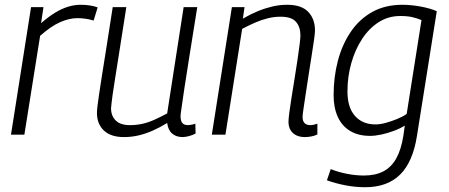

<svg xmlns="http://www.w3.org/2000/svg" viewBox="-20 -564 1880 804"><path d="M162 -534 152 -467Q183 -494 211 -511Q239 -528 265.5 -536Q292 -544 318 -544Q339 -544 357.5 -541Q376 -538 389 -533L372 -478Q356 -483 338.5 -485.5Q321 -488 304 -488Q270 -488 231.5 -471Q193 -454 148 -414L82 0H26L110 -534Z M499 10Q444 10 415 -17.5Q386 -45 386 -91Q386 -101 388 -118.5Q390 -136 394.5 -166.5Q399 -197 406.5 -245Q414 -293 425.5 -364Q437 -435 452 -534H509Q492 -425 480.5 -352.5Q469 -280 462 -235.5Q455 -191 451.5 -167Q448 -143 447 -131Q446 -119 445 -111Q445 -79 464.5 -59.5Q484 -40 524 -40Q551 -40 576 -45.5Q601 -51 626.5 -62.5Q652 -74 680 -89L749 -534H806Q786 -407 772.5 -324.5Q759 -242 752 -193.5Q745 -145 741.5 -121.5Q738 -98 737 -89.5Q736 -81 736 -78Q736 -58 743.5 -49Q751 -40 768 -40Q772 -40 780.5 -41.5Q789 -43 798 -46L799 -5Q787 2 771 6Q755 10 745 10Q718 10 701 -4.5Q684 -19 680 -49Q649 -30 619.5 -17Q590 -4 560.5 3Q531 10 499 10Z M951 -534H1004L997 -486Q1028 -504 1058 -516.5Q1088 -529 1119 -536.5Q1150 -544 1183 -544Q1242 -544 1270.5 -514.5Q1299 -485 1299 -436Q1299 -425 1295 -397Q1291 -369 1285 -331Q1279 -293 1272.5 -251.5Q1266 -210 1260.5 -173Q1255 -136 1251 -109.5Q1247 -83 1247 -74Q1247 -58 1255 -49Q1263 -40 1279 -40Q1286 -40 1293 -41.5Q1300 -43 1309 -46V-1Q1297 5 1283 7.5Q1269 10 1256 10Q1236 10 1220.5 2.5Q1205 -5 1196.5 -19.5Q1188 -34 1188 -54Q1188 -65 1191.5 -92.5Q1195 -120 1201 -157Q1207 -194 1213.5 -234.5Q1220 -275 1225.5 -312Q1231 -349 1234.5 -376.5Q1238 -404 1238 -416Q1238 -451 1219.5 -472.5Q1201 -494 1155 -494Q1128 -494 1101.5 -487.5Q1075 -481 1048.5 -469.5Q1022 -458 994 -443L924 0H867Z M1349 191 1365 144Q1397 157 1433.5 164Q1470 171 1504 171Q1552 171 1585.5 153.5Q1619 136 1639.5 99Q1660 62 1669 5L1675 -38Q1654 -25 1628 -15.5Q1602 -6 1576.5 -0.5Q1551 5 1529 5Q1481 5 1446.5 -15.5Q1412 -36 1394.5 -74.5Q1377 -113 1377 -165Q1377 -242 1395 -310Q1413 -378 1449 -431Q1485 -484 1539 -514Q1593 -544 1665 -544Q1684 -544 1703.5 -542Q1723 -540 1742 -536.5Q1761 -533 1778.5 -528Q1796 -523 1809 -517L1726 5Q1709 114 1655.5 167Q1602 220 1509 220Q1468 220 1426.5 212Q1385 204 1349 191ZM1745 -480Q1728 -487 1707.5 -492Q1687 -497 1656 -497Q1606 -497 1565.5 -471Q1525 -445 1496 -400.5Q1467 -356 1451 -299.5Q1435 -243 1435 -181Q1435 -114 1466.5 -78.5Q1498 -43 1552 -43Q1572 -43 1595.5 -49.5Q1619 -56 1642.5 -65.5Q1666 -75 1683 -87Z"/></svg>

Font: Georama ExtraCondensed Thin Light
Style: Italic
Weight: 300
Italic angle: -9°
Version: Version 1.001